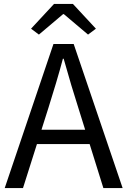

<svg xmlns="http://www.w3.org/2000/svg" viewBox="-20 -957 648 977"><path d="M252 -733H355L604 0H506L378 -410Q345 -512 304 -658H300Q287 -608 265 -534L227 -410L97 0H4ZM133 -297H471V-224H133ZM138 -811 255 -937H351L468 -811L428 -781L305 -885H301L178 -781Z"/></svg>

Font: Merged Yaku Han JP
Style: Regular
Weight: 400
Designer: Ryoko NISHIZUKA 西塚涼子 (kana, bopomofo & ideographs); Paul D. Hunt (Latin, Greek & Cyrillic); Sandoll Communications 산돌커뮤니
Foundry: Adobe
Version: Version 2.004